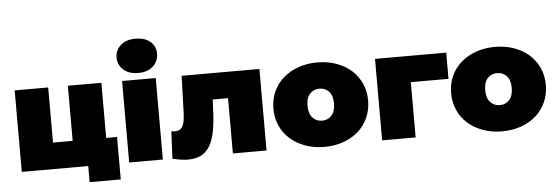

<svg xmlns="http://www.w3.org/2000/svg" viewBox="-55 -998 3723 1284"><g transform="rotate(-5 1806.0 -356.5)"><path d="M708 108H499V0H53V-547H278V-177H410V-547H635V-177H708Z M774 0V-547H1000V0ZM887 -591Q824 -591 787.5 -624Q751 -657 751 -706Q751 -755 787.5 -788Q824 -821 887 -821Q950 -821 986.5 -790Q1023 -759 1023 -710Q1023 -658 986.5 -624.5Q950 -591 887 -591Z M1073 -183Q1079 -182 1085 -181.5Q1091 -181 1096 -181Q1118 -181 1131 -189.5Q1144 -198 1151.5 -214.5Q1159 -231 1162 -254.5Q1165 -278 1166 -309L1174 -547H1696V0H1470V-371H1367L1364 -300Q1361 -226 1351 -167.5Q1341 -109 1319.5 -68.5Q1298 -28 1261.5 -6.5Q1225 15 1169 15Q1124 15 1064 0Z M2084 10Q2015 10 1956.5 -11Q1898 -32 1855.5 -69.5Q1813 -107 1789.5 -159.5Q1766 -212 1766 -274Q1766 -336 1789.5 -388Q1813 -440 1855.5 -477.5Q1898 -515 1956.5 -536Q2015 -557 2084 -557Q2154 -557 2212.5 -536Q2271 -515 2313 -477.5Q2355 -440 2378.5 -388Q2402 -336 2402 -274Q2402 -212 2378.5 -159.5Q2355 -107 2313 -69.5Q2271 -32 2212.5 -11Q2154 10 2084 10ZM2084 -166Q2122 -166 2147.5 -193Q2173 -220 2173 -274Q2173 -328 2147.5 -354.5Q2122 -381 2084 -381Q2046 -381 2020.5 -354.5Q1995 -328 1995 -274Q1995 -220 2020.5 -193Q2046 -166 2084 -166Z M2697 0H2472V-547H2950V-371H2697Z M3277 10Q3208 10 3149.5 -11Q3091 -32 3048.5 -69.5Q3006 -107 2982.5 -159.5Q2959 -212 2959 -274Q2959 -336 2982.5 -388Q3006 -440 3048.5 -477.5Q3091 -515 3149.5 -536Q3208 -557 3277 -557Q3347 -557 3405.5 -536Q3464 -515 3506 -477.5Q3548 -440 3571.5 -388Q3595 -336 3595 -274Q3595 -212 3571.5 -159.5Q3548 -107 3506 -69.5Q3464 -32 3405.5 -11Q3347 10 3277 10ZM3277 -166Q3315 -166 3340.5 -193Q3366 -220 3366 -274Q3366 -328 3340.5 -354.5Q3315 -381 3277 -381Q3239 -381 3213.5 -354.5Q3188 -328 3188 -274Q3188 -220 3213.5 -193Q3239 -166 3277 -166Z"/></g></svg>

Font: Montserrat-Alt1 Black
Style: Regular
Weight: 900
Designer: Differentunic
Foundry: Differentunic
Version: Version 7.222